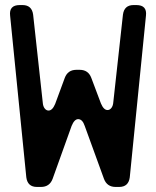

<svg xmlns="http://www.w3.org/2000/svg" viewBox="-20 -730 617 759"><path d="M84 -29Q89 9 126 9H142Q176 9 188 -23L263 -232Q274 -259 289 -259Q306 -259 315 -232L391 -23Q403 9 437 9H451Q488 9 493 -29L557 -668Q562 -710 519 -710H508Q471 -710 466 -672L428 -327Q427 -312 420.5 -303.5Q414 -295 405 -295Q390 -295 379 -321L341 -422Q329 -454 295 -454H282Q248 -454 236 -422L198 -319Q187 -293 172 -293Q163 -293 156.5 -301.5Q150 -310 149 -325L111 -672Q106 -710 69 -710H58Q15 -710 20 -668Z"/></svg>

Font: WD-XL Lubrifont TC
Style: Regular
Weight: 400
Designer: [WD-XL Lubrifont] Copyright 2020-2022 (c) NightFurySL2001, Skr-ZERO; [ZCOOL QingKe HuangYou] Copyright 2018-2022 (c) The
Version: Version 2.001;hotconv 1.1.1;makeotfexe 2.6.0